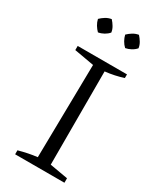

<svg xmlns="http://www.w3.org/2000/svg" viewBox="-216 -933 833 1002"><g transform="rotate(30 200.0 -431.5)"><path d="M60 0V-24Q89 -32 116 -37.5Q143 -43 170 -46L179 -607L60 -628V-653H357V-631Q333 -623 305 -617Q277 -611 248 -608V-46L357 -27V0ZM144 -863Q156 -850 165.5 -834Q175 -818 177 -801Q166 -788 150 -779Q134 -770 116 -767Q104 -779 94.5 -794.5Q85 -810 81 -828Q93 -840 109 -850Q125 -860 144 -863ZM308 -863Q320 -850 329.5 -834Q339 -818 341 -801Q330 -788 313.5 -779Q297 -770 280 -767Q267 -779 258 -795Q249 -811 245 -828Q257 -840 273 -850Q289 -860 308 -863Z"/></g></svg>

Font: Piazzolla Thin Light
Style: Regular
Weight: 300
Version: Version 2.005